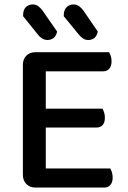

<svg xmlns="http://www.w3.org/2000/svg" viewBox="-20 -843 575 864"><path d="M83 -385H186V-8Q181 -6 167.5 -2.5Q154 1 139 1Q114 1 98.5 -15Q83 -31 83 -56ZM186 -226 83 -227V-551Q83 -577 98.5 -592.5Q114 -608 139 -608Q154 -608 167.5 -605Q181 -602 186 -599ZM139 -269V-354H441Q445 -348 448.5 -337Q452 -326 452 -313Q452 -292 442 -280.5Q432 -269 414 -269ZM139 1V-85H476Q480 -79 483.5 -68Q487 -57 487 -44Q487 -23 477 -11Q467 1 449 1ZM139 -522V-608H471Q475 -602 478.5 -591Q482 -580 482 -567Q482 -546 472 -534Q462 -522 444 -522ZM151 -687 84 -770V-774Q84 -799 96.5 -811Q109 -823 128 -823Q142 -823 152.5 -815Q163 -807 171 -796L237 -701Q233 -681 221 -672Q209 -663 194 -663Q181 -663 169.5 -670Q158 -677 151 -687ZM335 -687 267 -770V-774Q267 -798 279.5 -810.5Q292 -823 311 -823Q325 -823 336 -815Q347 -807 355 -796L420 -701Q416 -681 404.5 -672Q393 -663 377 -663Q364 -663 353.5 -670Q343 -677 335 -687Z"/></svg>

Font: Baloo Bhaijaan 2 Medium
Style: Regular
Weight: 500
Designer: Sanskriti Dholi, Noopur Datye and Ek Type
Foundry: Ek Type
Version: Version 1.701